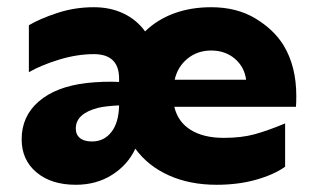

<svg xmlns="http://www.w3.org/2000/svg" viewBox="-20 -502 871 532"><path d="M240 -352Q194 -352 144.5 -337Q95 -322 60 -302V-432Q90 -450 138.5 -466Q187 -482 240 -482Q286 -482 322.5 -464.5Q359 -447 382 -415Q416 -448 462.5 -465Q509 -482 565 -482Q636 -482 687.5 -451Q739 -420 766 -376Q801 -318 801 -236Q801 -215 800 -206H463Q473 -164 508.5 -142Q544 -120 600 -120Q649 -120 685.5 -130Q722 -140 770 -160V-40Q739 -18 689.5 -4Q640 10 580 10Q506 10 448 -16Q390 -42 355 -90Q334 -45 290.5 -17.5Q247 10 190 10Q122 10 81 -24.5Q40 -59 40 -116Q40 -180 87.5 -221Q135 -262 220 -272Q266 -277 310 -275V-284Q310 -352 240 -352ZM235 -110Q268 -110 288.5 -136Q309 -162 310 -210Q271 -208 251 -203Q190 -187 190 -146Q190 -129 201.5 -119.5Q213 -110 235 -110ZM662 -281Q657 -317 630.5 -339.5Q604 -362 565 -362Q527 -362 499.5 -339.5Q472 -317 464 -281Z"/></svg>

Font: Madhuban Bold
Style: Regular
Weight: 700
Designer: jaikishan Patel
Foundry: MagicType
Version: Version 1.000